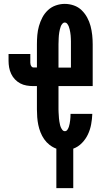

<svg xmlns="http://www.w3.org/2000/svg" viewBox="-20 -763 540 988"><path d="M270 205V2Q251 -5 235 -17.5Q219 -30 207.5 -46.5Q196 -63 188.5 -82Q181 -101 177 -120.5Q173 -140 171.5 -160Q170 -180 170 -200V-320H151Q134 -320 116.5 -323Q99 -326 84 -334Q69 -342 57 -354.5Q45 -367 37.5 -383Q30 -399 27 -416Q24 -433 24 -450V-485H136V-450Q136 -445 136 -440Q136 -435 137.5 -430Q139 -425 142.5 -420.5Q146 -416 151 -416H170V-535Q170 -559 172 -582.5Q174 -606 180.5 -629Q187 -652 198 -673Q209 -694 226.5 -710.5Q244 -727 267 -735Q290 -743 313 -743Q337 -743 360 -735Q383 -727 400 -710.5Q417 -694 428.5 -673Q440 -652 446 -629Q452 -606 454.5 -582.5Q457 -559 457 -535V-320H281V-200Q281 -192 281.5 -184.5Q282 -177 282.5 -169Q283 -161 283.5 -153.5Q284 -146 285.5 -138Q287 -130 288.5 -122.5Q290 -115 293 -108Q296 -101 301 -94.5Q306 -88 314 -88Q322 -88 327 -95.5Q332 -103 334.5 -111Q337 -119 338.5 -127Q340 -135 341 -143.5Q342 -152 342.5 -160Q343 -168 343 -177H455Q454 -150 449 -123Q444 -96 432.5 -71.5Q421 -47 401.5 -27Q382 -7 357 2V205ZM281 -415H345V-535Q345 -543 345 -550.5Q345 -558 344.5 -566Q344 -574 343.5 -581.5Q343 -589 341.5 -596.5Q340 -604 338.5 -611.5Q337 -619 334 -626.5Q331 -634 326 -640.5Q321 -647 313 -647Q306 -647 300.5 -640.5Q295 -634 292.5 -626.5Q290 -619 288 -611.5Q286 -604 285 -596.5Q284 -589 283 -581.5Q282 -574 282 -566Q282 -558 281.5 -550.5Q281 -543 281 -535Z"/></svg>

Font: Iosevka Slab
Style: Bold
Weight: 700
Monospace: yes
Designer: Belleve Invis
Foundry: Belleve Invis
Version: Version 11.1.1; ttfautohint (v1.8.3)